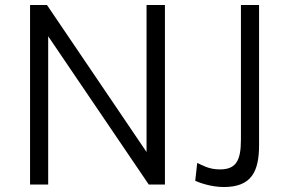

<svg xmlns="http://www.w3.org/2000/svg" viewBox="-20 -743 1164 773"><path d="M570 -723V-131L169 -723H101V0H174V-597L579 0H644V-723ZM1023 -159V-723H950V-181C950 -94 929 -61 865 -61C820 -61 795 -78 774 -87L766 -15C779 -9 828 10 881 10C993 10 1023 -53 1023 -159Z"/></svg>

Font: United Sans Light
Style: Regular
Weight: 300
Designer: Pablo Impallari, Rodrigo Fuenzalida (Modified by Dan O. Williams)
Version: Version 1.000;PS 001.000;hotconv 1.0.88;makeotf.lib2.5.64775